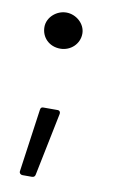

<svg xmlns="http://www.w3.org/2000/svg" viewBox="-68 -504 366 618"><g transform="rotate(10 114.5 -195.0)"><path d="M99 -347C133 -347 161 -373 161 -407C161 -439 131 -465 99 -465C67 -465 37 -439 37 -407C37 -373 63 -347 99 -347ZM50 75H81C87 75 91 72 92 66L134 -140C135 -146 132 -151 125 -151H79C73 -151 70 -149 69 -142L40 64C39 70 44 75 50 75Z"/></g></svg>

Font: Elastic
Style: elastic
Weight: 400
Designer: Jeremy Tribby
Foundry: Tribby Type
Version: Version 1.422;hotconv 1.0.109;makeotfexe 2.5.65596